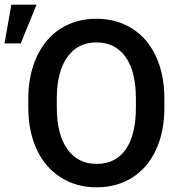

<svg xmlns="http://www.w3.org/2000/svg" viewBox="-63 -802 784 832"><path d="M0 0ZM649.4 -336.9Q649.4 -232.4 613.3 -153.6Q577.1 -74.7 510 -32.5Q442.9 9.8 355.5 9.8Q269 9.8 201.4 -32.5Q133.8 -74.7 96.9 -152.8Q60.1 -231 59.6 -333V-373Q59.6 -477.1 96.4 -556.6Q133.3 -636.2 200.4 -678.5Q267.6 -720.7 354.5 -720.7Q441.4 -720.7 508.5 -679Q575.7 -637.2 612.3 -558.8Q648.9 -480.5 649.4 -376.5ZM525.9 -374Q525.9 -492.2 481.2 -555.2Q436.5 -618.2 354.5 -618.2Q274.4 -618.2 229.2 -555.4Q184.1 -492.7 183.1 -377.9V-336.9Q183.1 -219.7 228.8 -155.8Q274.4 -91.8 355.5 -91.8Q437.5 -91.8 481.7 -154.3Q525.9 -216.8 525.9 -336.9ZM-13.7 -781.7H95.2L26.9 -613.8H-43.5Z"/></svg>

Font: Roboto Medium
Style: Regular
Weight: 500
Designer: Google
Version: Version 2.134; 2016; ttfautohint (v1.6)